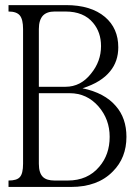

<svg xmlns="http://www.w3.org/2000/svg" viewBox="-20 -739 540 760"><path d="M13.7 1H260.7Q367.2 1 426.8 -60.5Q480.5 -114.3 480.5 -197.3Q480.5 -271.5 438.5 -319.3Q394.5 -371.1 306.6 -389.6Q380.9 -413.1 416 -457Q448.2 -496.1 448.2 -551.8Q448.2 -627 395.5 -671.9Q339.8 -718.8 241.2 -718.8H13.7V-693.4Q45.9 -693.4 58.6 -677.7Q71.3 -662.1 71.3 -624V-90.8Q71.3 -51.8 58.6 -38.1Q46.9 -24.4 13.7 -24.4ZM133.8 -395.5V-624Q133.8 -660.2 150.4 -677.7Q166 -693.4 196.3 -693.4H239.3Q311.5 -693.4 348.6 -648.4Q379.9 -611.3 379.9 -556.6Q379.9 -496.1 340.8 -448.2Q299.8 -395.5 239.3 -395.5ZM133.8 -370.1H255.9Q324.2 -370.1 370.1 -317.4Q414.1 -266.6 414.1 -197.3Q414.1 -127 373 -79.1Q327.1 -24.4 248 -24.4H196.3Q165 -24.4 150.4 -38.1Q133.8 -53.7 133.8 -90.8Z"/></svg>

Font: BatangChe
Style: Regular
Weight: 400
Monospace: yes
Version: Version 2.21